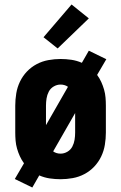

<svg xmlns="http://www.w3.org/2000/svg" viewBox="-20 -791 540 856"><path d="M124 45 46 7 87 -63Q76 -78 68.5 -94.5Q61 -111 56 -128.5Q51 -146 49.5 -164Q48 -182 48 -200V-320Q48 -347 52.5 -374.5Q57 -402 69 -427Q81 -452 100 -472Q119 -492 143.5 -505Q168 -518 195.5 -523Q223 -528 250 -528Q274 -528 298 -524.5Q322 -521 345 -511L376 -565L454 -527L413 -457Q424 -442 431.5 -425.5Q439 -409 444 -391.5Q449 -374 450.5 -356Q452 -338 452 -320V-200Q452 -173 447.5 -145.5Q443 -118 431 -93Q419 -68 400 -48Q381 -28 356.5 -15Q332 -2 304.5 3Q277 8 250 8Q226 8 202 4.5Q178 1 155 -9ZM185 -233 283 -404Q276 -409 267.5 -411.5Q259 -414 250 -414Q234 -414 219.5 -405.5Q205 -397 197.5 -382.5Q190 -368 187.5 -352Q185 -336 185 -320ZM250 -106Q266 -106 280.5 -114.5Q295 -123 302.5 -137.5Q310 -152 312.5 -168Q315 -184 315 -200V-287L217 -116Q224 -111 232.5 -108.5Q241 -106 250 -106ZM237 -575 174 -625 299 -771 376 -709Z"/></svg>

Font: Iosevka Curly Heavy
Style: Regular
Weight: 900
Monospace: yes
Designer: Belleve Invis
Foundry: Belleve Invis
Version: Version 22.1.2; ttfautohint (v1.8.4)